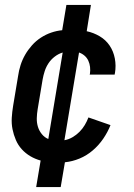

<svg xmlns="http://www.w3.org/2000/svg" viewBox="-20 -648 540 775"><path d="M126 107 144 0Q122 -6 102.5 -17.5Q83 -29 68 -45.5Q53 -62 44 -83Q35 -104 30.5 -126.5Q26 -149 27.5 -173Q29 -197 33 -221L53 -341Q56 -363 63 -385Q70 -407 81.5 -427Q93 -447 109 -465Q125 -483 145 -496Q165 -509 187 -516.5Q209 -524 231 -526L248 -628H347L330 -522Q358 -516 382.5 -501.5Q407 -487 422.5 -464Q438 -441 443.5 -412Q449 -383 444 -353Q443 -351 443 -349.5Q443 -348 443 -347H342Q342 -348 342.5 -348.5Q343 -349 343 -350Q345 -364 343.5 -377.5Q342 -391 336.5 -403Q331 -415 321 -423.5Q311 -432 299 -436L240 -82Q257 -85 272.5 -94Q288 -103 300.5 -115.5Q313 -128 322 -143Q331 -158 337 -174L426 -143Q415 -115 397 -88.5Q379 -62 354.5 -41Q330 -20 301 -8Q272 4 242 7L225 107ZM175 -87 233 -436Q233 -436 233 -436Q233 -436 233 -436Q216 -431 201 -419.5Q186 -408 176 -393Q166 -378 160.5 -361Q155 -344 152 -327L132 -207Q129 -189 128.5 -171Q128 -153 133 -136.5Q138 -120 149 -106.5Q160 -93 175 -87Z"/></svg>

Font: Iosevka SS04 Semibold
Style: Italic
Weight: 600
Italic angle: -9°
Monospace: yes
Designer: Belleve Invis
Foundry: Belleve Invis
Version: Version 19.0.0; ttfautohint (v1.8.4)